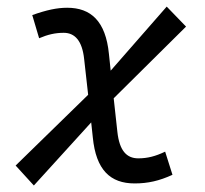

<svg xmlns="http://www.w3.org/2000/svg" viewBox="-20 -551 626 587"><path d="M83.5 16.1 258.8 -176.8 263.7 -131.3C273.4 -31.2 317.4 9.8 391.6 9.8C432.1 9.8 466.8 2 507.3 -16.6L484.9 -87.4C455.6 -73.2 430.7 -66.9 402.8 -66.9C366.7 -66.9 345.2 -90.8 338.9 -147.5L327.6 -250.5L548.8 -469.7L489.7 -530.8L318.4 -335L313 -386.2C303.2 -486.3 257.8 -527.3 185.5 -527.3C154.3 -527.3 122.6 -520.5 78.6 -504.9L99.6 -434.1C126 -445.3 148.4 -450.7 174.8 -450.7C208.5 -450.7 231.4 -426.8 237.3 -370.1L249.5 -261.2L27.8 -44.9Z"/></svg>

Font: Cascadia Code PL SemiLight
Style: Italic
Weight: 350
Italic angle: -10°
Monospace: yes
Designer: Aaron Bell
Foundry: Saja Typeworks
Version: Version 2404.023